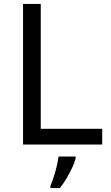

<svg xmlns="http://www.w3.org/2000/svg" viewBox="-20 -734 564 975"><path d="M97 0V-714H187V-80H499V0ZM364 70Q360 88 347.5 115.5Q335 143 318.5 171Q302 199 284 221H236V209Q244 192 252.5 165.5Q261 139 268 110.5Q275 82 277 61H364Z"/></svg>

Font: Noto Sans Kaithi
Style: Regular
Weight: 400
Designer: Monotype Design Team
Foundry: Monotype Imaging Inc.
Version: Version 2.005; ttfautohint (v1.8.4.7-5d5b)